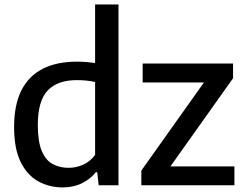

<svg xmlns="http://www.w3.org/2000/svg" viewBox="-20 -828 1094 858"><path d="M260 9.5Q200.5 9.5 151.2 -17.5Q102 -44.5 72.5 -103.8Q43 -163 43 -261Q43 -358 75 -422.8Q107 -487.5 169.8 -520Q232.5 -552.5 324.5 -552.5Q345.5 -552.5 366.5 -550.8Q387.5 -549 405 -546.5V-808H509.5V0H421L414.5 -58.5H408.5Q384.5 -28.5 346.8 -9.5Q309 9.5 260 9.5ZM287 -78Q320 -78 351.5 -92Q383 -106 405 -136V-461.5Q388.5 -465.5 366.8 -467.8Q345 -470 323.5 -470Q237 -470 193 -423.5Q149 -377 149 -269.5Q149 -195.5 166.5 -153.8Q184 -112 215.2 -95Q246.5 -78 287 -78ZM611.5 0V-65.5L907 -481.5V-459.5H617.5V-544H1021.5V-478.5L726 -62.5V-84.5H1027.5V0Z"/></svg>

Font: Encode Sans Condensed Thin Medium
Style: Regular
Weight: 500
Version: Version 3.002